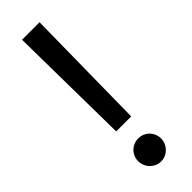

<svg xmlns="http://www.w3.org/2000/svg" viewBox="-243 -722 742 742"><g transform="rotate(-45 128.5 -350.5)"><path d="M168.9 -199.2H86.9L80.1 -707H175.8ZM65.4 -57.6Q65.4 -74.2 73.7 -88.9Q82 -103.5 96.7 -111.8Q111.3 -120.1 127.9 -120.1Q144.5 -120.1 159.2 -111.8Q173.8 -103.5 182.1 -88.9Q190.4 -74.2 190.4 -57.6Q190.4 -41 182.1 -26.4Q173.8 -11.7 159.2 -2.9Q144.5 5.9 127.9 5.9Q111.3 5.9 96.7 -2.9Q82 -11.7 73.7 -26.4Q65.4 -41 65.4 -57.6Z"/></g></svg>

Font: Pretendard JP Variable
Style: Regular
Weight: 400
Designer: Base glyphs from Inter by Rasmus Andersson; Hangul glyphs from Noto Sans CJK(Source Han Sans) by Jang Soo-young and Kang
Foundry: Kil Hyung-jin
Version: Version 1.307;Glyphs 3.2 (3192)